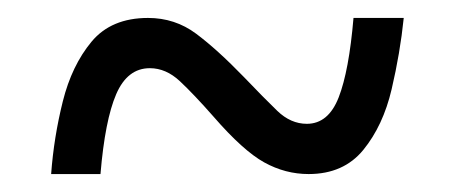

<svg xmlns="http://www.w3.org/2000/svg" viewBox="-20 -464 505 214"><path d="M37 -270Q40 -311 50 -351Q60 -391 82 -417.5Q104 -444 145 -444Q175 -444 198.5 -426.5Q222 -409 252 -378Q274 -355 289 -340.5Q304 -326 322 -326Q346 -326 357.5 -355.5Q369 -385 374 -444H430Q426 -405 416.5 -364.5Q407 -324 385 -297Q363 -270 324 -270Q298 -270 274.5 -283Q251 -296 218 -334Q196 -359 180.5 -373.5Q165 -388 147 -388Q122 -388 109.5 -359Q97 -330 92 -270Z"/></svg>

Font: Noto Serif Condensed
Style: Regular
Weight: 400
Width: 3
Designer: Monotype Design Team
Foundry: Monotype Imaging Inc.
Version: Version 2.013; ttfautohint (v1.8.4.7-5d5b)